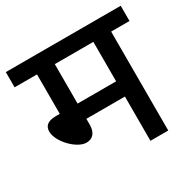

<svg xmlns="http://www.w3.org/2000/svg" viewBox="-141 -764 908 906"><g transform="rotate(-30 313.0 -311.0)"><path d="M526 -539H626V-622H0V-539H122V-324H101C52 -324 37 -303 37 -276C37 -221 111 -143 164 -143C195 -143 219 -162 219 -210V-241H429V0H526ZM429 -539V-324H219V-539Z"/></g></svg>

Font: Noto Sans Medium
Style: Italic
Weight: 500
Italic angle: -12°
Designer: Monotype Design Team
Foundry: Monotype Imaging Inc.
Version: Version 2.013